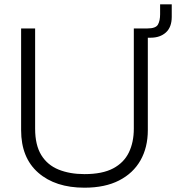

<svg xmlns="http://www.w3.org/2000/svg" viewBox="-20 -861 817 891"><path d="M78 -257V-729H143V-264Q143 -188 171.5 -141.5Q200 -95 252 -74Q304 -53 372 -53Q455 -53 505 -79.5Q555 -106 578 -153.5Q601 -201 601 -264V-729H666V-257Q666 -177 632 -117Q598 -57 532.5 -23.5Q467 10 372 10Q237 10 157.5 -59.5Q78 -129 78 -257ZM612 -729H664Q703 -729 713 -747Q723 -765 723 -795V-841H777V-783Q777 -735 750 -710.5Q723 -686 679 -686H612Z"/></svg>

Font: BDO Grotesk Light
Style: Regular
Weight: 300
Designer: Deni Anggara
Foundry: Lokal Container
Version: Version 2.000